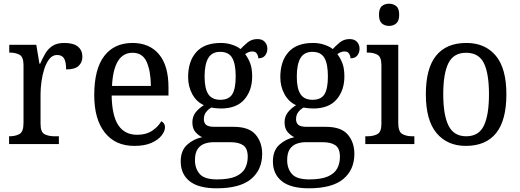

<svg xmlns="http://www.w3.org/2000/svg" viewBox="-20 -778 2806 1037"><path d="M29 0V-42H32Q63 -42 85 -54Q107 -66 107 -114V-426Q107 -471 85 -482.5Q63 -494 33 -494H30V-536H176L193 -434H197Q210 -464 225 -489.5Q240 -515 264 -530.5Q288 -546 327 -546Q377 -546 401 -526Q425 -506 425 -472Q425 -441 404.5 -422Q384 -403 337 -403Q337 -444 326 -462.5Q315 -481 288 -481Q264 -481 247 -460Q230 -439 219.5 -406.5Q209 -374 204 -337.5Q199 -301 199 -270V-109Q199 -64 221 -53Q243 -42 273 -42H298V0Z M705 10Q603 10 546 -62Q489 -134 489 -264Q489 -405 543 -475.5Q597 -546 696 -546Q787 -546 838.5 -485Q890 -424 890 -306V-262H583Q585 -152 619.5 -101Q654 -50 721 -50Q769 -50 802 -72Q835 -94 851 -123Q859 -120 865 -111.5Q871 -103 871 -90Q871 -70 853 -46.5Q835 -23 798.5 -6.5Q762 10 705 10ZM795 -314Q794 -395 772 -444Q750 -493 696 -493Q644 -493 616.5 -447Q589 -401 585 -314Z M1150 239Q1052 239 1004 200.5Q956 162 956 94Q956 35 991 3.5Q1026 -28 1072 -37Q1052 -46 1035.5 -65Q1019 -84 1019 -117Q1019 -147 1035 -169Q1051 -191 1081 -210Q1041 -228 1018.5 -269.5Q996 -311 996 -361Q996 -447 1040 -496.5Q1084 -546 1173 -546Q1206 -546 1235 -536Q1264 -526 1279 -513Q1292 -527 1315 -547Q1338 -567 1370 -567Q1397 -567 1410.5 -551.5Q1424 -536 1424 -515Q1424 -494 1412 -478.5Q1400 -463 1375 -463Q1375 -476 1367.5 -488Q1360 -500 1343 -500Q1331 -500 1322 -496Q1313 -492 1304 -486Q1320 -465 1331 -437Q1342 -409 1342 -365Q1342 -290 1300 -241Q1258 -192 1173 -192Q1161 -192 1146 -193.5Q1131 -195 1121 -197Q1105 -188 1093 -172.5Q1081 -157 1081 -134Q1081 -114 1093.5 -103.5Q1106 -93 1140 -93H1242Q1325 -93 1360.5 -51Q1396 -9 1396 53Q1396 139 1336 189Q1276 239 1150 239ZM1170 -239Q1216 -239 1234.5 -269Q1253 -299 1253 -365Q1253 -433 1234 -465.5Q1215 -498 1169 -498Q1125 -498 1105 -464.5Q1085 -431 1085 -364Q1085 -300 1105 -269.5Q1125 -239 1170 -239ZM1152 191Q1217 191 1253 175Q1289 159 1303.5 131.5Q1318 104 1318 69Q1318 24 1294 7Q1270 -10 1225 -10H1133Q1108 -10 1085 -2Q1062 6 1047.5 27Q1033 48 1033 87Q1033 132 1058.5 161.5Q1084 191 1152 191Z M1648 239Q1550 239 1502 200.5Q1454 162 1454 94Q1454 35 1489 3.5Q1524 -28 1570 -37Q1550 -46 1533.5 -65Q1517 -84 1517 -117Q1517 -147 1533 -169Q1549 -191 1579 -210Q1539 -228 1516.5 -269.5Q1494 -311 1494 -361Q1494 -447 1538 -496.5Q1582 -546 1671 -546Q1704 -546 1733 -536Q1762 -526 1777 -513Q1790 -527 1813 -547Q1836 -567 1868 -567Q1895 -567 1908.5 -551.5Q1922 -536 1922 -515Q1922 -494 1910 -478.5Q1898 -463 1873 -463Q1873 -476 1865.5 -488Q1858 -500 1841 -500Q1829 -500 1820 -496Q1811 -492 1802 -486Q1818 -465 1829 -437Q1840 -409 1840 -365Q1840 -290 1798 -241Q1756 -192 1671 -192Q1659 -192 1644 -193.5Q1629 -195 1619 -197Q1603 -188 1591 -172.5Q1579 -157 1579 -134Q1579 -114 1591.5 -103.5Q1604 -93 1638 -93H1740Q1823 -93 1858.5 -51Q1894 -9 1894 53Q1894 139 1834 189Q1774 239 1648 239ZM1668 -239Q1714 -239 1732.5 -269Q1751 -299 1751 -365Q1751 -433 1732 -465.5Q1713 -498 1667 -498Q1623 -498 1603 -464.5Q1583 -431 1583 -364Q1583 -300 1603 -269.5Q1623 -239 1668 -239ZM1650 191Q1715 191 1751 175Q1787 159 1801.5 131.5Q1816 104 1816 69Q1816 24 1792 7Q1768 -10 1723 -10H1631Q1606 -10 1583 -2Q1560 6 1545.5 27Q1531 48 1531 87Q1531 132 1556.5 161.5Q1582 191 1650 191Z M2081 -638Q2058 -638 2042.5 -651.5Q2027 -665 2027 -698Q2027 -732 2042.5 -745Q2058 -758 2081 -758Q2104 -758 2120 -745Q2136 -732 2136 -698Q2136 -665 2120 -651.5Q2104 -638 2081 -638ZM1953 0V-42H1965Q1996 -42 2018 -53.5Q2040 -65 2040 -109V-426Q2040 -470 2019 -482Q1998 -494 1967 -494H1961V-536H2131V-114Q2131 -67 2152.5 -54.5Q2174 -42 2206 -42H2218V0Z M2496 10Q2396 10 2338 -59Q2280 -128 2280 -269Q2280 -409 2335.5 -477.5Q2391 -546 2499 -546Q2600 -546 2657.5 -477.5Q2715 -409 2715 -269Q2715 -128 2659.5 -59Q2604 10 2496 10ZM2498 -42Q2566 -42 2593.5 -99.5Q2621 -157 2621 -269Q2621 -381 2593.5 -437Q2566 -493 2497 -493Q2430 -493 2402 -437Q2374 -381 2374 -269Q2374 -157 2402.5 -99.5Q2431 -42 2498 -42Z"/></svg>

Font: Noto Serif Lao SemCond
Style: Regular
Weight: 400
Width: 4
Designer: Monotype Design Team
Foundry: Monotype Imaging Inc.
Version: Version 2.004; ttfautohint (v1.8.4.7-5d5b)